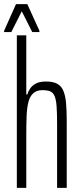

<svg xmlns="http://www.w3.org/2000/svg" viewBox="-35 -915 387 935"><path d="M47 0V-743H93V-455H98Q102 -469 111.5 -483.5Q121 -498 139.5 -508Q158 -518 189 -518Q222 -518 242 -508Q262 -498 272.5 -475Q283 -452 286.5 -415Q290 -378 290 -324V0H243V-312Q243 -366 240.5 -398.5Q238 -431 230.5 -448Q223 -465 208.5 -470.5Q194 -476 172 -476Q143 -476 126.5 -460.5Q110 -445 103 -416.5Q96 -388 94.5 -348Q93 -308 93 -261V0ZM-15 -759V-765L43 -895H98L157 -765V-759H122L71 -860L20 -759Z"/></svg>

Font: Saira UltraCondensed Light
Style: Regular
Weight: 300
Width: 1
Designer: Hector Gatti with collaboration of the Omnibus-Type team
Foundry: Omnibus-Type
Version: Version 1.101